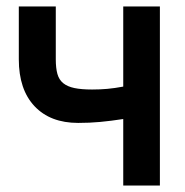

<svg xmlns="http://www.w3.org/2000/svg" viewBox="-20 -572 570 592"><path d="M360 -205Q321 -199 288.5 -196Q256 -193 221 -193Q135 -193 86.5 -244.5Q38 -296 38 -389V-552H152V-389Q152 -362 157 -344Q162 -326 175 -315.5Q188 -305 209.5 -300.5Q231 -296 264 -296Q289 -296 311 -298Q333 -300 360 -305V-552H473V0H360Z"/></svg>

Font: Involve SemiBold
Style: Regular
Weight: 600
Designer: Stefan Peev
Foundry: Context Ltd.
Version: Version 1.001